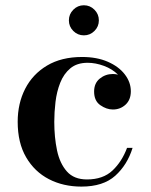

<svg xmlns="http://www.w3.org/2000/svg" viewBox="-20 -681 558 711"><path d="M235.1 -605.6Q235.1 -628.5 251.4 -645Q267.7 -661.5 290.6 -661.5Q313.5 -661.5 329.8 -645Q346.1 -628.5 346.1 -605.6Q346.1 -582.7 329.8 -566.4Q313.5 -550.1 290.6 -550.1Q267.7 -550.1 251.4 -566.4Q235.1 -582.7 235.1 -605.6ZM471 -133.5Q451.5 -70.5 406.8 -30.2Q362 10 281.5 10Q214.5 10 161.2 -17.5Q108 -45 76.8 -98.5Q45.5 -152 45.5 -230Q45.5 -298 73.2 -352.2Q101 -406.5 154.2 -438.2Q207.5 -470 284 -470Q339 -470 379.5 -452.2Q420 -434.5 442.2 -405.5Q464.5 -376.5 464.5 -343Q464.5 -311.5 445 -293.5Q425.5 -275.5 398 -275.5Q374.5 -275.5 351.5 -291.5Q328.5 -307.5 328.5 -342Q328.5 -373 349.5 -390Q370.5 -407 398 -407Q407.5 -407 417 -404.5Q396 -425.5 365 -437Q334 -448.5 304.5 -448.5Q265 -448.5 240.5 -428Q216 -407.5 203 -374.5Q190 -341.5 185.5 -303.5Q181 -265.5 181 -230Q181 -173 191.2 -124.2Q201.5 -75.5 227.8 -46Q254 -16.5 302 -16.5Q361.5 -16.5 396.5 -49.5Q431.5 -82.5 450.5 -133.5Z"/></svg>

Font: Bodoni* 11pt Medium
Style: Regular
Weight: 500
Version: Version 2.3